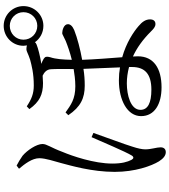

<svg xmlns="http://www.w3.org/2000/svg" viewBox="41 -900 918 1040"><g transform="rotate(-90 500.0 -380.0)"><path d="M805 -712C805 -753 838 -786 880 -786C921 -786 954 -753 954 -712C954 -670 921 -637 880 -637C838 -637 805 -670 805 -712ZM106 -736C132 -705 163 -665 163 -626C163 -592 146 -543 137 -509C123 -456 89 -341 89 -218C89 -107 121 -19 146 22C162 47 178 59 196 59C213 59 222 48 222 31C222 9 211 -20 211 -52C211 -69 216 -93 226 -123C238 -164 281 -277 300 -333L277 -343C254 -291 198 -158 178 -126C170 -113 161 -114 154 -127C143 -149 134 -178 134 -231C134 -329 175 -448 197 -500C221 -565 240 -585 240 -609C240 -641 206 -692 176 -717C158 -730 140 -740 123 -749ZM657 -140V-124C657 -55 620 -19 534 -19C463 -19 425 -38 425 -78C425 -132 506 -152 568 -152C597 -152 627 -148 657 -140ZM411 -484 396 -469C441 -402 489 -380 556 -380C587 -380 616 -382 647 -387L655 -189C633 -193 610 -195 585 -195C477 -195 391 -149 391 -75C391 -1 457 36 547 36C650 36 715 -7 715 -92L714 -119C760 -98 805 -66 849 -22C863 -8 874 3 890 3C907 3 915 -9 915 -26C915 -50 902 -69 878 -89C848 -115 789 -155 710 -177C705 -243 698 -328 696 -394C752 -404 814 -420 857 -437C880 -447 889 -459 889 -471C889 -494 855 -502 840 -502C834 -502 825 -495 798 -483C773 -473 737 -460 696 -450C697 -497 700 -538 710 -567C715 -586 714 -594 702 -602C694 -607 684 -612 674 -615C717 -622 757 -632 779 -641C784 -643 789 -646 791 -650C811 -622 843 -604 880 -604C939 -604 987 -652 987 -712C987 -771 939 -819 880 -819C820 -819 772 -771 772 -712L774 -693C768 -695 761 -696 753 -696C742 -696 731 -687 697 -676C667 -668 623 -656 557 -656C513 -656 483 -668 444 -694L429 -680C468 -625 508 -606 570 -606L610 -608C627 -600 644 -587 645 -563C647 -539 646 -486 646 -440C621 -436 588 -431 553 -431C483 -431 452 -455 411 -484Z"/></g></svg>

Font: Noto Serif CJK KR
Style: Regular
Weight: 400
Designer: Ryoko NISHIZUKA 西塚涼子 (kana & ideographs); Frank Grießhammer (Latin, Greek & Cyrillic); Wenlong ZHANG 张文龙 (bopomofo); San
Foundry: Adobe
Version: Version 2.001;hotconv 1.1.0;makeotfexe 2.6.0